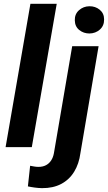

<svg xmlns="http://www.w3.org/2000/svg" viewBox="-20 -770 565 1005"><path d="M276.9 -750 146.5 0H9.3L139.2 -750ZM357.9 -528.3H496.1L400.9 31.7Q393.6 87.4 368.2 128.9Q342.8 170.4 300.3 192.9Q257.8 215.3 199.7 214.8Q181.2 214.4 162.6 211.9Q144 209.5 126 205.6L137.7 97.7Q148.4 99.6 159.4 101.6Q170.4 103.5 181.2 103.5Q204.1 103.5 220.7 94.7Q237.3 85.9 247.8 69.8Q258.3 53.7 262.2 31.7ZM371.6 -663.6Q370.6 -696.3 393.6 -716.6Q416.5 -736.8 447.8 -737.3Q479 -737.8 502 -719Q524.9 -700.2 524.9 -668.5Q525.4 -635.3 502.7 -615.2Q480 -595.2 448.2 -594.7Q417.5 -594.7 394.8 -613Q372.1 -631.3 371.6 -663.6Z"/></svg>

Font: Roboto
Style: Bold Italic
Weight: 700
Italic angle: -12°
Designer: Christian Robertson
Foundry: Google
Version: Version 3.0